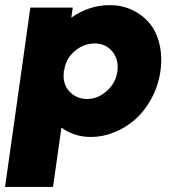

<svg xmlns="http://www.w3.org/2000/svg" viewBox="-39 -530 680 760"><path d="M249 -500 243.2 -460Q314.5 -509.8 395 -509.8Q442.4 -509.8 482.9 -491.2Q523.4 -472.7 551.5 -439.7Q579.6 -406.7 591.8 -357.2Q604 -307.6 596.2 -249Q587.4 -189.5 560.3 -139.6Q533.2 -89.8 495.6 -56.9Q458 -23.9 412.6 -5.9Q367.2 12.2 320.8 12.2Q255.4 12.2 204.1 -24.9L170.9 210H-19L54.2 -308.1L81.1 -500ZM212.9 -247.1H213.9Q207.5 -199.2 235.1 -168.7Q262.7 -138.2 306.2 -138.2Q348.1 -138.2 383.8 -169.9Q419.4 -201.7 425.8 -248Q431.6 -295.4 405.3 -326.7Q378.9 -357.9 335.9 -357.9Q292 -357.9 256.3 -327.4Q220.7 -296.9 214.8 -250L213.9 -251Z"/></svg>

Font: Human Sans Black
Style: Italic
Weight: 800
Italic angle: -8°
Designer: Tim Radville
Foundry: Continuum
Version: Version 1.000;FEAKit 1.0